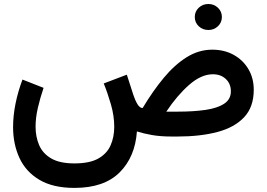

<svg xmlns="http://www.w3.org/2000/svg" viewBox="-20 -667 1303 938"><path d="M931.6 -584Q931.6 -610.8 950.9 -629.2Q970.2 -647.5 998 -647.5Q1025.4 -647.5 1044.7 -629.2Q1064 -610.8 1064 -584Q1064 -557.1 1044.7 -538.8Q1025.4 -520.5 998 -520.5Q970.2 -520.5 950.9 -538.8Q931.6 -557.1 931.6 -584ZM343.8 251Q238.8 251 172.4 211.4Q106 171.9 75 104.5Q43.9 37.1 43.9 -45.9Q43.9 -101.6 55.9 -160.9Q67.9 -220.2 89.8 -278.3L192.9 -237.8Q176.3 -189 165 -140.4Q153.8 -91.8 153.8 -48.3Q153.8 1 171.1 41.7Q188.5 82.5 230 106.9Q271.5 131.3 343.8 131.3Q418.5 131.3 460.7 107.2Q502.9 83 520.5 42.5Q538.1 2 538.1 -46.9Q538.1 -101.6 521.7 -157.7Q505.4 -213.9 486.8 -259.3L599.6 -302.2L630.9 -205.1Q639.6 -178.2 651.1 -158.7Q662.6 -139.2 676.8 -139.2Q726.6 -222.2 779.8 -286.4Q833 -350.6 892.1 -387.5Q951.2 -424.3 1016.6 -424.3Q1076.2 -424.3 1121.8 -398.9Q1167.5 -373.5 1193.6 -329.3Q1219.7 -285.2 1219.7 -228.5Q1219.7 -144.5 1172.9 -94.5Q1126 -44.4 1042.2 -22.2Q958.5 0 846.7 0H820.8Q763.7 0 722.4 -7.3Q681.2 -14.6 648.9 -24.9Q640.1 100.1 564.2 175.5Q488.3 251 343.8 251ZM1020 -304.2Q962.9 -304.2 903.8 -252.2Q844.7 -200.2 792.5 -121.6H849.6Q925.8 -121.6 984.1 -130.1Q1042.5 -138.7 1075.2 -160.4Q1107.9 -182.1 1107.9 -220.7Q1107.9 -257.8 1083.3 -281Q1058.6 -304.2 1020 -304.2Z"/></svg>

Font: Vazirmatn RD FD SemiBold
Style: Regular
Weight: 600
Designer: Saber Rastikerdar
Foundry: Saber Rastikerdar
Version: Version 33.003